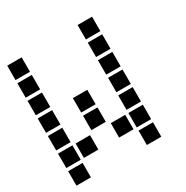

<svg xmlns="http://www.w3.org/2000/svg" viewBox="-158 -823 915 945"><g transform="rotate(-30 300.0 -350.0)"><path d="M10 -691Q9 -691 9 -691Q9 -691 9 -690V-610Q9 -609 9 -609Q9 -609 10 -609H90Q91 -609 91 -609Q91 -609 91 -610V-690Q91 -691 91 -691Q91 -691 90 -691ZM410 -691Q409 -691 409 -691Q409 -691 409 -690V-610Q409 -609 409 -609Q409 -609 410 -609H490Q491 -609 491 -609Q491 -609 491 -610V-690Q491 -691 491 -691Q491 -691 490 -691ZM10 -591Q9 -591 9 -591Q9 -591 9 -590V-510Q9 -509 9 -509Q9 -509 10 -509H90Q91 -509 91 -509Q91 -509 91 -510V-590Q91 -591 91 -591Q91 -591 90 -591ZM410 -591Q409 -591 409 -591Q409 -591 409 -590V-510Q409 -509 409 -509Q409 -509 410 -509H490Q491 -509 491 -509Q491 -509 491 -510V-590Q491 -591 491 -591Q491 -591 490 -591ZM10 -491Q9 -491 9 -491Q9 -491 9 -490V-410Q9 -409 9 -409Q9 -409 10 -409H90Q91 -409 91 -409Q91 -409 91 -410V-490Q91 -491 91 -491Q91 -491 90 -491ZM410 -491Q409 -491 409 -491Q409 -491 409 -490V-410Q409 -409 409 -409Q409 -409 410 -409H490Q491 -409 491 -409Q491 -409 491 -410V-490Q491 -491 491 -491Q491 -491 490 -491ZM10 -391Q9 -391 9 -391Q9 -391 9 -390V-310Q9 -309 9 -309Q9 -309 10 -309H90Q91 -309 91 -309Q91 -309 91 -310V-390Q91 -391 91 -391Q91 -391 90 -391ZM210 -391Q209 -391 209 -391Q209 -391 209 -390V-310Q209 -309 209 -309Q209 -309 210 -309H290Q291 -309 291 -309Q291 -309 291 -310V-390Q291 -391 291 -391Q291 -391 290 -391ZM410 -391Q409 -391 409 -391Q409 -391 409 -390V-310Q409 -309 409 -309Q409 -309 410 -309H490Q491 -309 491 -309Q491 -309 491 -310V-390Q491 -391 491 -391Q491 -391 490 -391ZM10 -291Q9 -291 9 -291Q9 -291 9 -290V-210Q9 -209 9 -209Q9 -209 10 -209H90Q91 -209 91 -209Q91 -209 91 -210V-290Q91 -291 91 -291Q91 -291 90 -291ZM210 -291Q209 -291 209 -291Q209 -291 209 -290V-210Q209 -209 209 -209Q209 -209 210 -209H290Q291 -209 291 -209Q291 -209 291 -210V-290Q291 -291 291 -291Q291 -291 290 -291ZM410 -291Q409 -291 409 -291Q409 -291 409 -290V-210Q409 -209 409 -209Q409 -209 410 -209H490Q491 -209 491 -209Q491 -209 491 -210V-290Q491 -291 491 -291Q491 -291 490 -291ZM10 -191Q9 -191 9 -191Q9 -191 9 -190V-110Q9 -109 9 -109Q9 -109 10 -109H90Q91 -109 91 -109Q91 -109 91 -110V-190Q91 -191 91 -191Q91 -191 90 -191ZM110 -191Q109 -191 109 -191Q109 -191 109 -190V-110Q109 -109 109 -109Q109 -109 110 -109H190Q191 -109 191 -109Q191 -109 191 -110V-190Q191 -191 191 -191Q191 -191 190 -191ZM310 -191Q309 -191 309 -191Q309 -191 309 -190V-110Q309 -109 309 -109Q309 -109 310 -109H390Q391 -109 391 -109Q391 -109 391 -110V-190Q391 -191 391 -191Q391 -191 390 -191ZM410 -191Q409 -191 409 -191Q409 -191 409 -190V-110Q409 -109 409 -109Q409 -109 410 -109H490Q491 -109 491 -109Q491 -109 491 -110V-190Q491 -191 491 -191Q491 -191 490 -191ZM10 -91Q9 -91 9 -91Q9 -91 9 -90V-10Q9 -9 9 -9Q9 -9 10 -9H90Q91 -9 91 -9Q91 -9 91 -10V-90Q91 -91 91 -91Q91 -91 90 -91ZM410 -91Q409 -91 409 -91Q409 -91 409 -90V-10Q409 -9 409 -9Q409 -9 410 -9H490Q491 -9 491 -9Q491 -9 491 -10V-90Q491 -91 491 -91Q491 -91 490 -91Z"/></g></svg>

Font: Doto Black ExtraBold
Style: Regular
Weight: 800
Monospace: yes
Version: Version 1.000